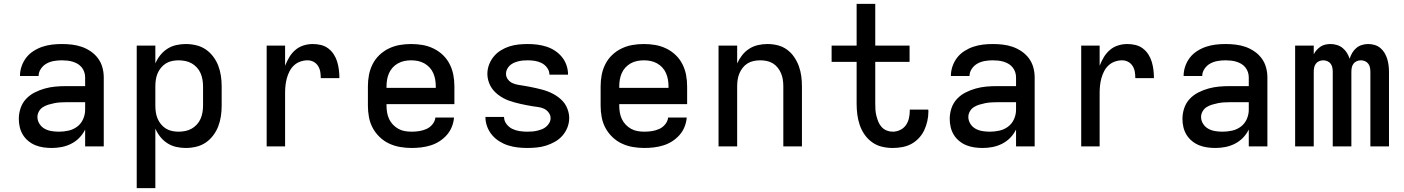

<svg xmlns="http://www.w3.org/2000/svg" viewBox="-20 -755 7240 990"><path d="M247 8Q226 8 204.5 5Q183 2 163 -6Q143 -14 126 -28Q109 -42 98 -60Q87 -78 82 -99Q77 -120 77 -142Q77 -170 86 -197Q95 -224 114 -244.5Q133 -265 158.5 -278Q184 -291 211 -298.5Q238 -306 265.5 -308.5Q293 -311 321 -311H419V-356Q419 -370 414.5 -383.5Q410 -397 401 -408Q392 -419 380 -426Q368 -433 354.5 -437Q341 -441 327 -442.5Q313 -444 299 -444Q278 -444 258 -440.5Q238 -437 220.5 -427.5Q203 -418 191 -400.5Q179 -383 179 -363Q179 -363 179 -363Q179 -363 179 -363H83Q83 -363 83 -363Q83 -363 83 -364Q83 -389 91.5 -413.5Q100 -438 115.5 -458Q131 -478 153 -492Q175 -506 199 -514Q223 -522 248 -525Q273 -528 299 -528Q325 -528 351 -525Q377 -522 401.5 -513.5Q426 -505 448 -490Q470 -475 485.5 -454Q501 -433 508 -407.5Q515 -382 515 -356V0H419V-87Q407 -63 389 -44.5Q371 -26 347.5 -14Q324 -2 298.5 3Q273 8 247 8ZM284 -76Q309 -76 333.5 -81.5Q358 -87 378 -102Q398 -117 408.5 -140.5Q419 -164 419 -189V-228H321Q306 -228 290.5 -227Q275 -226 260 -223Q245 -220 230 -215.5Q215 -211 202 -203Q189 -195 181 -181Q173 -167 173 -152Q173 -133 183.5 -116.5Q194 -100 210.5 -91Q227 -82 246 -79Q265 -76 284 -76Z M685 215V-520H781V-428Q791 -451 806.5 -470.5Q822 -490 843 -503.5Q864 -517 888.5 -522.5Q913 -528 938 -528Q965 -528 992 -521.5Q1019 -515 1041 -500Q1063 -485 1079.5 -463Q1096 -441 1105.5 -416Q1115 -391 1119 -364Q1123 -337 1123 -310V-210Q1123 -183 1119 -156Q1115 -129 1105.5 -104Q1096 -79 1079.5 -57Q1063 -35 1041 -20Q1019 -5 992 1.5Q965 8 938 8Q913 8 888.5 2.5Q864 -3 843 -16.5Q822 -30 806.5 -49.5Q791 -69 781 -92V215ZM901 -76Q918 -76 935.5 -79.5Q953 -83 968 -91.5Q983 -100 995 -113Q1007 -126 1014 -142Q1021 -158 1024 -175.5Q1027 -193 1027 -210V-310Q1027 -327 1024 -344.5Q1021 -362 1014 -378Q1007 -394 995 -407Q983 -420 968 -428.5Q953 -437 935.5 -440.5Q918 -444 901 -444Q884 -444 867 -440.5Q850 -437 835.5 -428Q821 -419 810 -405.5Q799 -392 792.5 -376.5Q786 -361 783.5 -344Q781 -327 781 -310V-210Q781 -193 783.5 -176Q786 -159 792.5 -143.5Q799 -128 810 -114.5Q821 -101 835.5 -92Q850 -83 867 -79.5Q884 -76 901 -76Z M1355 0V-520H1450V-416Q1459 -439 1471.5 -460Q1484 -481 1502.5 -497Q1521 -513 1544.5 -520.5Q1568 -528 1593 -528Q1614 -528 1635 -523Q1656 -518 1673 -505Q1690 -492 1701.5 -474Q1713 -456 1719 -435.5Q1725 -415 1727.5 -394Q1730 -373 1730 -352H1634Q1634 -368 1631.5 -384Q1629 -400 1620.5 -414Q1612 -428 1597.5 -436Q1583 -444 1566 -444Q1547 -444 1528.5 -437.5Q1510 -431 1496 -418Q1482 -405 1473 -387.5Q1464 -370 1459 -351.5Q1454 -333 1452 -314Q1450 -295 1450 -276V0Z M2103 8Q2073 8 2043.5 3Q2014 -2 1987 -14.5Q1960 -27 1938 -48Q1916 -69 1902 -95Q1888 -121 1882.5 -150.5Q1877 -180 1877 -210V-310Q1877 -340 1882.5 -369Q1888 -398 1901.5 -424.5Q1915 -451 1936.5 -471.5Q1958 -492 1985 -505Q2012 -518 2041 -523Q2070 -528 2100 -528Q2130 -528 2159 -523Q2188 -518 2215 -505Q2242 -492 2263.5 -471.5Q2285 -451 2298.5 -424.5Q2312 -398 2317.5 -369Q2323 -340 2323 -310V-218H1973V-210Q1973 -192 1976 -174.5Q1979 -157 1986.5 -141Q1994 -125 2006.5 -112Q2019 -99 2034.5 -90.5Q2050 -82 2067.5 -79Q2085 -76 2103 -76Q2122 -76 2141.5 -79Q2161 -82 2179 -90Q2197 -98 2210 -114Q2223 -130 2225 -149H2321Q2319 -124 2309.5 -100.5Q2300 -77 2283.5 -58.5Q2267 -40 2246 -26.5Q2225 -13 2201 -5.5Q2177 2 2152 5Q2127 8 2103 8ZM2227 -302V-310Q2227 -328 2224 -345Q2221 -362 2214 -378Q2207 -394 2195 -407Q2183 -420 2167.5 -428.5Q2152 -437 2135 -440.5Q2118 -444 2100 -444Q2082 -444 2065 -440.5Q2048 -437 2032.5 -428.5Q2017 -420 2005 -407Q1993 -394 1986 -378Q1979 -362 1976 -345Q1973 -328 1973 -310V-302Z M2698 8Q2673 8 2648 5Q2623 2 2599.5 -5.5Q2576 -13 2554.5 -26.5Q2533 -40 2517 -59Q2501 -78 2492 -102Q2483 -126 2483 -151Q2483 -151 2483 -151.5Q2483 -152 2483 -152H2579Q2579 -132 2591.5 -115.5Q2604 -99 2621.5 -90.5Q2639 -82 2659 -79Q2679 -76 2698 -76Q2711 -76 2724 -77Q2737 -78 2749.5 -81Q2762 -84 2774 -88.5Q2786 -93 2796 -101.5Q2806 -110 2812.5 -121.5Q2819 -133 2819 -146Q2819 -161 2809 -174.5Q2799 -188 2785 -194.5Q2771 -201 2755.5 -203Q2740 -205 2724.5 -207.5Q2709 -210 2693.5 -213Q2678 -216 2663 -219.5Q2648 -223 2633 -227Q2618 -231 2603 -236.5Q2588 -242 2574.5 -249.5Q2561 -257 2548.5 -266.5Q2536 -276 2525.5 -288Q2515 -300 2508 -313.5Q2501 -327 2497 -342.5Q2493 -358 2493 -374Q2493 -398 2501.5 -421Q2510 -444 2525.5 -463Q2541 -482 2562 -495Q2583 -508 2606 -515.5Q2629 -523 2653 -525.5Q2677 -528 2702 -528Q2726 -528 2750 -525Q2774 -522 2797.5 -514.5Q2821 -507 2841.5 -493.5Q2862 -480 2877.5 -461Q2893 -442 2901 -418.5Q2909 -395 2909 -371Q2909 -371 2909 -371Q2909 -371 2909 -370Q2909 -370 2909 -370Q2909 -370 2909 -370H2813Q2813 -389 2801.5 -405Q2790 -421 2773.5 -429.5Q2757 -438 2738.5 -441Q2720 -444 2702 -444Q2689 -444 2677 -443Q2665 -442 2653 -439Q2641 -436 2629.5 -431Q2618 -426 2609 -417.5Q2600 -409 2594.5 -398Q2589 -387 2589 -375Q2589 -359 2598.5 -346Q2608 -333 2622.5 -326.5Q2637 -320 2652.5 -317.5Q2668 -315 2683.5 -312.5Q2699 -310 2714 -307Q2729 -304 2744.5 -300.5Q2760 -297 2775 -293Q2790 -289 2804.5 -283.5Q2819 -278 2833 -270.5Q2847 -263 2859.5 -253.5Q2872 -244 2882.5 -232.5Q2893 -221 2900 -207Q2907 -193 2911 -177.5Q2915 -162 2915 -147Q2915 -122 2906 -98.5Q2897 -75 2880.5 -56Q2864 -37 2842 -24.5Q2820 -12 2796.5 -4.5Q2773 3 2748 5.5Q2723 8 2698 8Z M3303 8Q3273 8 3243.5 3Q3214 -2 3187 -14.5Q3160 -27 3138 -48Q3116 -69 3102 -95Q3088 -121 3082.5 -150.5Q3077 -180 3077 -210V-310Q3077 -340 3082.5 -369Q3088 -398 3101.5 -424.5Q3115 -451 3136.5 -471.5Q3158 -492 3185 -505Q3212 -518 3241 -523Q3270 -528 3300 -528Q3330 -528 3359 -523Q3388 -518 3415 -505Q3442 -492 3463.5 -471.5Q3485 -451 3498.5 -424.5Q3512 -398 3517.5 -369Q3523 -340 3523 -310V-218H3173V-210Q3173 -192 3176 -174.5Q3179 -157 3186.5 -141Q3194 -125 3206.5 -112Q3219 -99 3234.5 -90.5Q3250 -82 3267.5 -79Q3285 -76 3303 -76Q3322 -76 3341.5 -79Q3361 -82 3379 -90Q3397 -98 3410 -114Q3423 -130 3425 -149H3521Q3519 -124 3509.5 -100.5Q3500 -77 3483.5 -58.5Q3467 -40 3446 -26.5Q3425 -13 3401 -5.5Q3377 2 3352 5Q3327 8 3303 8ZM3427 -302V-310Q3427 -328 3424 -345Q3421 -362 3414 -378Q3407 -394 3395 -407Q3383 -420 3367.5 -428.5Q3352 -437 3335 -440.5Q3318 -444 3300 -444Q3282 -444 3265 -440.5Q3248 -437 3232.5 -428.5Q3217 -420 3205 -407Q3193 -394 3186 -378Q3179 -362 3176 -345Q3173 -328 3173 -310V-302Z M3685 0V-520H3781V-428Q3791 -450 3806.5 -470Q3822 -490 3843 -503.5Q3864 -517 3888.5 -522.5Q3913 -528 3937 -528Q3964 -528 3990 -521.5Q4016 -515 4037.5 -499.5Q4059 -484 4074.5 -461.5Q4090 -439 4099 -414Q4108 -389 4111.5 -363Q4115 -337 4115 -310V0H4019V-310Q4019 -327 4016.5 -344Q4014 -361 4007.5 -376.5Q4001 -392 3990.5 -405.5Q3980 -419 3965.5 -428Q3951 -437 3934 -440.5Q3917 -444 3900 -444Q3883 -444 3866 -440.5Q3849 -437 3834.5 -428Q3820 -419 3809.5 -405.5Q3799 -392 3792.5 -376.5Q3786 -361 3783.5 -344Q3781 -327 3781 -310V0Z M4583 8Q4555 8 4527.5 1.5Q4500 -5 4477 -21.5Q4454 -38 4438 -61Q4422 -84 4413 -110.5Q4404 -137 4400.5 -164.5Q4397 -192 4397 -220V-436H4268V-520H4397V-735H4493V-520H4670V-436H4493V-220Q4493 -204 4494 -188.5Q4495 -173 4499 -157.5Q4503 -142 4509 -127Q4515 -112 4526 -100Q4537 -88 4552 -82Q4567 -76 4583 -76Q4602 -76 4620.5 -84.5Q4639 -93 4650.5 -109Q4662 -125 4666.5 -144.5Q4671 -164 4671 -184Q4671 -185 4671 -187Q4671 -189 4671 -190H4766Q4767 -187 4767 -184.5Q4767 -182 4767 -179Q4767 -155 4761.5 -130.5Q4756 -106 4745.5 -83.5Q4735 -61 4717.5 -42.5Q4700 -24 4678.5 -12.5Q4657 -1 4632 3.5Q4607 8 4583 8Z M5047 8Q5026 8 5004.5 5Q4983 2 4963 -6Q4943 -14 4926 -28Q4909 -42 4898 -60Q4887 -78 4882 -99Q4877 -120 4877 -142Q4877 -170 4886 -197Q4895 -224 4914 -244.5Q4933 -265 4958.5 -278Q4984 -291 5011 -298.5Q5038 -306 5065.5 -308.5Q5093 -311 5121 -311H5219V-356Q5219 -370 5214.5 -383.5Q5210 -397 5201 -408Q5192 -419 5180 -426Q5168 -433 5154.5 -437Q5141 -441 5127 -442.5Q5113 -444 5099 -444Q5078 -444 5058 -440.5Q5038 -437 5020.5 -427.5Q5003 -418 4991 -400.5Q4979 -383 4979 -363Q4979 -363 4979 -363Q4979 -363 4979 -363H4883Q4883 -363 4883 -363Q4883 -363 4883 -364Q4883 -389 4891.5 -413.5Q4900 -438 4915.5 -458Q4931 -478 4953 -492Q4975 -506 4999 -514Q5023 -522 5048 -525Q5073 -528 5099 -528Q5125 -528 5151 -525Q5177 -522 5201.5 -513.5Q5226 -505 5248 -490Q5270 -475 5285.5 -454Q5301 -433 5308 -407.5Q5315 -382 5315 -356V0H5219V-87Q5207 -63 5189 -44.5Q5171 -26 5147.5 -14Q5124 -2 5098.5 3Q5073 8 5047 8ZM5084 -76Q5109 -76 5133.5 -81.5Q5158 -87 5178 -102Q5198 -117 5208.5 -140.5Q5219 -164 5219 -189V-228H5121Q5106 -228 5090.5 -227Q5075 -226 5060 -223Q5045 -220 5030 -215.5Q5015 -211 5002 -203Q4989 -195 4981 -181Q4973 -167 4973 -152Q4973 -133 4983.5 -116.5Q4994 -100 5010.5 -91Q5027 -82 5046 -79Q5065 -76 5084 -76Z M5555 0V-520H5650V-416Q5659 -439 5671.5 -460Q5684 -481 5702.5 -497Q5721 -513 5744.5 -520.5Q5768 -528 5793 -528Q5814 -528 5835 -523Q5856 -518 5873 -505Q5890 -492 5901.5 -474Q5913 -456 5919 -435.5Q5925 -415 5927.5 -394Q5930 -373 5930 -352H5834Q5834 -368 5831.5 -384Q5829 -400 5820.5 -414Q5812 -428 5797.5 -436Q5783 -444 5766 -444Q5747 -444 5728.5 -437.5Q5710 -431 5696 -418Q5682 -405 5673 -387.5Q5664 -370 5659 -351.5Q5654 -333 5652 -314Q5650 -295 5650 -276V0Z M6247 8Q6226 8 6204.5 5Q6183 2 6163 -6Q6143 -14 6126 -28Q6109 -42 6098 -60Q6087 -78 6082 -99Q6077 -120 6077 -142Q6077 -170 6086 -197Q6095 -224 6114 -244.5Q6133 -265 6158.5 -278Q6184 -291 6211 -298.5Q6238 -306 6265.5 -308.5Q6293 -311 6321 -311H6419V-356Q6419 -370 6414.5 -383.5Q6410 -397 6401 -408Q6392 -419 6380 -426Q6368 -433 6354.5 -437Q6341 -441 6327 -442.5Q6313 -444 6299 -444Q6278 -444 6258 -440.5Q6238 -437 6220.5 -427.5Q6203 -418 6191 -400.5Q6179 -383 6179 -363Q6179 -363 6179 -363Q6179 -363 6179 -363H6083Q6083 -363 6083 -363Q6083 -363 6083 -364Q6083 -389 6091.5 -413.5Q6100 -438 6115.5 -458Q6131 -478 6153 -492Q6175 -506 6199 -514Q6223 -522 6248 -525Q6273 -528 6299 -528Q6325 -528 6351 -525Q6377 -522 6401.5 -513.5Q6426 -505 6448 -490Q6470 -475 6485.5 -454Q6501 -433 6508 -407.5Q6515 -382 6515 -356V0H6419V-87Q6407 -63 6389 -44.5Q6371 -26 6347.5 -14Q6324 -2 6298.5 3Q6273 8 6247 8ZM6284 -76Q6309 -76 6333.5 -81.5Q6358 -87 6378 -102Q6398 -117 6408.5 -140.5Q6419 -164 6419 -189V-228H6321Q6306 -228 6290.5 -227Q6275 -226 6260 -223Q6245 -220 6230 -215.5Q6215 -211 6202 -203Q6189 -195 6181 -181Q6173 -167 6173 -152Q6173 -133 6183.5 -116.5Q6194 -100 6210.5 -91Q6227 -82 6246 -79Q6265 -76 6284 -76Z M6658 0V-520H6754V-475Q6760 -487 6769 -497Q6778 -507 6789 -514.5Q6800 -522 6813.5 -525Q6827 -528 6841 -528Q6841 -528 6841 -528Q6841 -528 6841 -528Q6857 -528 6873.5 -523Q6890 -518 6903 -507.5Q6916 -497 6925 -482.5Q6934 -468 6939 -452Q6944 -468 6952.5 -482.5Q6961 -497 6973.5 -507.5Q6986 -518 7002 -523Q7018 -528 7035 -528Q7035 -528 7035 -528Q7035 -528 7035 -528Q7052 -528 7068.5 -523Q7085 -518 7098 -507Q7111 -496 7119.5 -481.5Q7128 -467 7133 -450.5Q7138 -434 7140 -417Q7142 -400 7142 -384V0H7046V-384Q7046 -395 7044 -406Q7042 -417 7035.5 -426Q7029 -435 7018.5 -439.5Q7008 -444 6997 -444Q6986 -444 6975.5 -439.5Q6965 -435 6958.5 -426Q6952 -417 6950 -406Q6948 -395 6948 -384V0H6852V-384Q6852 -395 6850 -406Q6848 -417 6841.5 -426Q6835 -435 6824.5 -439.5Q6814 -444 6803 -444Q6792 -444 6781.5 -439.5Q6771 -435 6764.5 -426Q6758 -417 6756 -406Q6754 -395 6754 -384V0Z"/></svg>

Font: Zed Mono Medium Extended
Style: Regular
Weight: 500
Width: 7
Monospace: yes
Designer: Belleve Invis
Foundry: Belleve Invis
Version: Version 1.0.0; ttfautohint (v1.8.4)